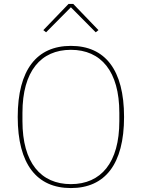

<svg xmlns="http://www.w3.org/2000/svg" viewBox="-20 -943 720 975"><path d="M328 -923 200 -790 214 -779 340 -906 466 -779 480 -790 352 -923ZM340 12C513 12 610 -109 610 -349C610 -589 513 -710 340 -710C167 -710 70 -589 70 -349C70 -109 167 12 340 12ZM340 -8C187 -8 94 -117 94 -328V-370C94 -581 187 -690 340 -690C493 -690 586 -581 586 -370V-328C586 -117 493 -8 340 -8Z"/></svg>

Font: IBM Plex Thai Thin
Style: Regular
Weight: 100
Designer: Mike Abbink, Paul van der Laan, Pieter van Rosmalen, Ben Mitchell, Mark Frömberg
Foundry: Bold Monday
Version: Version 1.0